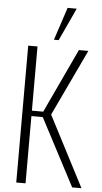

<svg xmlns="http://www.w3.org/2000/svg" viewBox="-67 -1092 602 1132"><g transform="rotate(5 234.5 -526.0)"><path d="M74 0V-810H129V-430H196L374 -810H430L244 -417L460 0H405L196 -398H129V0ZM222 -858 286 -1052H340L250 -858Z"/></g></svg>

Font: Oswald ExtraLight
Style: Regular
Weight: 250
Designer: Vernon Adams
Foundry: Vernon Adams
Version: Version 4.103;gftools[0.9.33.dev8+g029e19f]